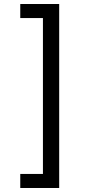

<svg xmlns="http://www.w3.org/2000/svg" viewBox="-20 -802 455 957"><path d="M81 65H194V-712H81V-782H275V135H81Z"/></svg>

Font: hexlkorean05
Style: Book
Weight: 400
Designer: Jelle Bosma - Monotype Design Team
Foundry: Monotype Imaging Inc.
Version: Version 2.003